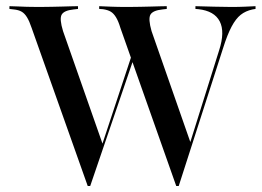

<svg xmlns="http://www.w3.org/2000/svg" viewBox="-20 -591 846 621"><path d="M550 10.5 369.4 -500.8Q362.9 -522.6 355.2 -535.1Q347.6 -547.6 338.3 -553.2Q329 -558.9 312.9 -561.3L300.8 -562.1V-571Q316.1 -570.2 339.1 -569.4Q362.1 -568.5 390.3 -568.5H394.4H396Q416.1 -568.5 434.7 -569Q453.2 -569.4 469 -569.8Q484.7 -570.2 497.2 -570.6Q509.7 -571 519.4 -571V-562.1L505.6 -560.5Q474.2 -557.3 466.5 -543.5Q458.9 -529.8 470.2 -490.3L597.6 -125.8L588.7 -109.7L688.7 -428.2Q708.1 -487.9 690.7 -521.8Q673.4 -555.6 621.8 -561.3L612.1 -562.1V-571Q641.1 -570.2 672.2 -569.4Q703.2 -568.5 727.4 -568.5Q753.2 -568.5 772.2 -569.4Q791.1 -570.2 806.5 -571V-562.1L796.8 -560.5Q774.2 -555.6 758.5 -543.1Q742.7 -530.6 729 -504.8Q715.3 -479 701.6 -435.5L558.1 10.5ZM263.7 10.5 82.3 -500.8Q75 -522.6 67.3 -535.1Q59.7 -547.6 50 -553.2Q40.3 -558.9 24.2 -560.5L10.5 -562.1V-571Q21.8 -571 35.5 -570.2Q49.2 -569.4 66.5 -569Q83.9 -568.5 102.4 -568.5H106.5H108.9Q129 -568.5 147.6 -569Q166.1 -569.4 181.9 -569.8Q197.6 -570.2 210.1 -570.6Q222.6 -571 232.3 -571V-562.1L218.5 -560.5Q187.1 -557.3 179.4 -543.5Q171.8 -529.8 183.9 -490.3L313.7 -120.2L303.2 -101.6L413.7 -435.5L419.4 -421.8L271.8 10.5Z"/></svg>

Font: Playfair 144pt SemiCondensed Medium
Style: Regular
Weight: 500
Width: 4
Designer: Claus Eggers Sørensen
Foundry: Claus Eggers Sørensen
Version: Version 2.203